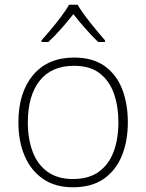

<svg xmlns="http://www.w3.org/2000/svg" viewBox="-20 -784 621 814"><path d="M289 10Q214 10 162.5 -25.5Q111 -61 84.5 -123Q58 -185 58 -265Q58 -392 120.5 -466Q183 -540 294 -540Q373 -540 423.5 -504Q474 -468 498 -406Q522 -344 522 -265Q522 -186 496.5 -123.5Q471 -61 419.5 -25.5Q368 10 289 10ZM289 -25Q356 -25 398.5 -55.5Q441 -86 461.5 -140.5Q482 -195 482 -265Q482 -333 463 -387Q444 -441 403 -473Q362 -505 294 -505Q198 -505 148 -441.5Q98 -378 98 -265Q98 -194 119 -139.5Q140 -85 182.5 -55Q225 -25 289 -25ZM309 -764Q321 -743 341.5 -715.5Q362 -688 384.5 -661Q407 -634 425 -613V-606H396Q369 -632 341 -664Q313 -696 291 -724Q269 -696 241 -664Q213 -632 185 -606H156V-613Q175 -634 197.5 -661Q220 -688 240.5 -715.5Q261 -743 273 -764Z"/></svg>

Font: Noto Sans Symbols ExtraLight
Style: Regular
Weight: 250
Version: Version 2.002